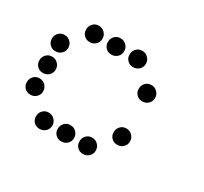

<svg xmlns="http://www.w3.org/2000/svg" viewBox="-106 -634 812 766"><g transform="rotate(30 300.0 -250.5)"><path d="M149 -488Q134 -488 123.5 -477Q113 -466 113 -451V-449Q113 -434 123.5 -423.5Q134 -413 149 -413H151Q166 -413 177 -423.5Q188 -434 188 -449V-451Q188 -466 177 -477Q166 -488 151 -488ZM249 -488Q234 -488 223.5 -477Q213 -466 213 -451V-449Q213 -434 223.5 -423.5Q234 -413 249 -413H251Q266 -413 277 -423.5Q288 -434 288 -449V-451Q288 -466 277 -477Q266 -488 251 -488ZM349 -488Q334 -488 323.5 -477Q313 -466 313 -451V-449Q313 -434 323.5 -423.5Q334 -413 349 -413H351Q366 -413 377 -423.5Q388 -434 388 -449V-451Q388 -466 377 -477Q366 -488 351 -488ZM49 -388Q34 -388 23.5 -377Q13 -366 13 -351V-349Q13 -334 23.5 -323.5Q34 -313 49 -313H51Q66 -313 77 -323.5Q88 -334 88 -349V-351Q88 -366 77 -377Q66 -388 51 -388ZM449 -388Q434 -388 423.5 -377Q413 -366 413 -351V-349Q413 -334 423.5 -323.5Q434 -313 449 -313H451Q466 -313 477 -323.5Q488 -334 488 -349V-351Q488 -366 477 -377Q466 -388 451 -388ZM49 -288Q34 -288 23.5 -277Q13 -266 13 -251V-249Q13 -234 23.5 -223.5Q34 -213 49 -213H51Q66 -213 77 -223.5Q88 -234 88 -249V-251Q88 -266 77 -277Q66 -288 51 -288ZM49 -188Q34 -188 23.5 -177Q13 -166 13 -151V-149Q13 -134 23.5 -123.5Q34 -113 49 -113H51Q66 -113 77 -123.5Q88 -134 88 -149V-151Q88 -166 77 -177Q66 -188 51 -188ZM449 -188Q434 -188 423.5 -177Q413 -166 413 -151V-149Q413 -134 423.5 -123.5Q434 -113 449 -113H451Q466 -113 477 -123.5Q488 -134 488 -149V-151Q488 -166 477 -177Q466 -188 451 -188ZM149 -88Q134 -88 123.5 -77Q113 -66 113 -51V-49Q113 -34 123.5 -23.5Q134 -13 149 -13H151Q166 -13 177 -23.5Q188 -34 188 -49V-51Q188 -66 177 -77Q166 -88 151 -88ZM249 -88Q234 -88 223.5 -77Q213 -66 213 -51V-49Q213 -34 223.5 -23.5Q234 -13 249 -13H251Q266 -13 277 -23.5Q288 -34 288 -49V-51Q288 -66 277 -77Q266 -88 251 -88ZM349 -88Q334 -88 323.5 -77Q313 -66 313 -51V-49Q313 -34 323.5 -23.5Q334 -13 349 -13H351Q366 -13 377 -23.5Q388 -34 388 -49V-51Q388 -66 377 -77Q366 -88 351 -88Z"/></g></svg>

Font: Doto Rounded
Style: Bold
Weight: 700
Monospace: yes
Version: Version 1.000